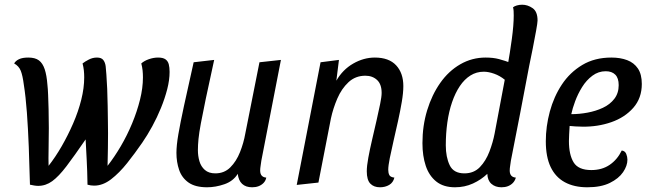

<svg xmlns="http://www.w3.org/2000/svg" viewBox="-20 -774 2743 814"><path d="M142 14Q134 14 125 12.5Q116 11 107 9Q105 -73 102 -151Q99 -229 94 -297Q89 -365 81 -415Q76 -454 68 -474Q60 -494 40 -505Q46 -516 60.5 -523Q75 -530 100 -530Q129 -530 145 -518Q161 -506 169.5 -480.5Q178 -455 181 -415Q183 -398 184 -372Q185 -346 186 -311Q187 -276 187 -231Q187 -185 186 -142Q185 -99 186 -71Q215 -108 241.5 -154Q268 -200 290 -250.5Q312 -301 324.5 -351Q337 -401 337 -446Q337 -461 335.5 -475.5Q334 -490 330 -505Q340 -513 356.5 -521.5Q373 -530 391 -530Q410 -530 418 -519.5Q426 -509 428 -493Q430 -477 431 -458Q433 -433 434.5 -397.5Q436 -362 436.5 -325Q437 -288 437.5 -257Q438 -226 438 -209Q438 -182 437.5 -146Q437 -110 436 -71Q465 -108 492 -154Q519 -200 540 -250.5Q561 -301 573.5 -351Q586 -401 586 -446Q586 -461 584.5 -475.5Q583 -490 579 -505Q591 -516 611 -523Q631 -530 650 -530Q671 -530 681.5 -522.5Q692 -515 695.5 -501.5Q699 -488 699 -469Q699 -435 689 -396Q679 -357 662.5 -316.5Q646 -276 625.5 -238.5Q605 -201 583 -169Q552 -124 519 -82.5Q486 -41 451 -14Q416 13 379 13Q372 13 365 12Q358 11 351 9Q350 -53 347.5 -97.5Q345 -142 343 -183Q295 -113 262 -69.5Q229 -26 201.5 -6Q174 14 142 14Z M858 20Q808 20 779.5 0Q751 -20 739.5 -53.5Q728 -87 728 -126Q728 -157 736 -204Q744 -251 760 -325Q776 -399 801 -510L888 -520Q866 -420 852.5 -355.5Q839 -291 831.5 -250.5Q824 -210 821.5 -184.5Q819 -159 819 -137Q819 -113 825.5 -90.5Q832 -68 848.5 -53.5Q865 -39 893 -39Q931 -39 956.5 -64.5Q982 -90 997.5 -129Q1013 -168 1020 -208L1080 -510L1171 -520L1088 -93Q1087 -84 1085 -72Q1083 -60 1083 -51Q1083 -37 1089.5 -29.5Q1096 -22 1109 -21Q1106 -7 1097 2Q1088 11 1076 15.5Q1064 20 1049 20Q1022 20 1006.5 5.5Q991 -9 988 -37Q969 -6 931.5 7Q894 20 858 20Z M1591 20Q1565 20 1550 4.5Q1535 -11 1535 -48Q1535 -70 1541.5 -105.5Q1548 -141 1557.5 -181.5Q1567 -222 1576 -261.5Q1585 -301 1591.5 -332.5Q1598 -364 1598 -380Q1598 -417 1578.5 -435Q1559 -453 1529 -453Q1487 -453 1457.5 -425.5Q1428 -398 1410 -356Q1392 -314 1383 -272L1330 0L1238 10L1339 -510L1417 -520L1406 -432Q1433 -479 1477.5 -504.5Q1522 -530 1569 -530Q1629 -530 1659.5 -497Q1690 -464 1690 -409Q1690 -381 1683.5 -342.5Q1677 -304 1667.5 -261Q1658 -218 1648.5 -177Q1639 -136 1632.5 -103.5Q1626 -71 1626 -54Q1626 -41 1630.5 -32Q1635 -23 1652 -21Q1647 0 1630 10Q1613 20 1591 20Z M1909 20Q1860 20 1829.5 -4.5Q1799 -29 1785 -71Q1771 -113 1771 -167Q1771 -241 1791 -306.5Q1811 -372 1846.5 -422.5Q1882 -473 1931.5 -501.5Q1981 -530 2039 -530Q2071 -530 2095.5 -523.5Q2120 -517 2152 -505L2224 -497Q2205 -396 2185.5 -295Q2166 -194 2146 -93Q2145 -84 2143 -72Q2141 -60 2141 -51Q2141 -37 2147.5 -29.5Q2154 -22 2167 -21Q2163 -7 2154 2Q2145 11 2133 15.5Q2121 20 2106 20Q2080 20 2063.5 5.5Q2047 -9 2046 -37Q2020 -12 1985 4Q1950 20 1909 20ZM1949 -39Q1989 -39 2014.5 -65.5Q2040 -92 2055 -131.5Q2070 -171 2077 -208L2120 -436Q2099 -453 2075 -461.5Q2051 -470 2031 -470Q2000 -470 1974.5 -454Q1949 -438 1929.5 -409Q1910 -380 1896.5 -340.5Q1883 -301 1876.5 -254.5Q1870 -208 1870 -158Q1870 -108 1886.5 -73.5Q1903 -39 1949 -39ZM2222 -487 2132 -494Q2142 -550 2150 -609Q2158 -668 2158 -708Q2158 -719 2157.5 -727.5Q2157 -736 2155 -743Q2161 -748 2171.5 -751Q2182 -754 2194 -754Q2217 -754 2238 -739.5Q2259 -725 2259 -687Q2259 -678 2253 -644.5Q2247 -611 2238.5 -568Q2230 -525 2222 -487Z M2470 20Q2414 20 2374.5 -1.5Q2335 -23 2314.5 -66Q2294 -109 2294 -175Q2294 -238 2311 -301Q2328 -364 2362 -415.5Q2396 -467 2448.5 -498.5Q2501 -530 2572 -530Q2610 -530 2639 -519Q2668 -508 2684.5 -483.5Q2701 -459 2701 -418Q2701 -358 2665 -317Q2629 -276 2571.5 -256Q2514 -236 2449 -237Q2436 -237 2420 -238Q2404 -239 2395 -240Q2394 -222 2393 -205.5Q2392 -189 2392 -176Q2392 -118 2412 -85.5Q2432 -53 2487 -53Q2532 -53 2564.5 -75Q2597 -97 2616 -136Q2630 -134 2635 -121.5Q2640 -109 2640 -97Q2640 -71 2621.5 -44Q2603 -17 2565.5 1.5Q2528 20 2470 20ZM2402 -290Q2436 -290 2471 -296.5Q2506 -303 2536 -317Q2566 -331 2584.5 -355Q2603 -379 2603 -413Q2603 -443 2588.5 -457.5Q2574 -472 2548 -472Q2517 -472 2491.5 -453Q2466 -434 2448 -405Q2430 -376 2418.5 -345Q2407 -314 2402 -290Z"/></svg>

Font: Sansita Swashed Light Light
Style: Regular
Weight: 300
Version: Version 1.003